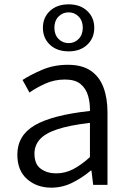

<svg xmlns="http://www.w3.org/2000/svg" viewBox="-20 -853 598 886"><path d="M217 13Q150 13 105 -26.5Q60 -66 60 -139Q60 -228 140.5 -275Q221 -322 395 -341Q396 -378 386.5 -411Q377 -444 352 -465Q327 -486 280 -486Q231 -486 189 -467Q147 -448 116 -426L84 -484Q119 -507 173.5 -530.5Q228 -554 293 -554Q359 -554 399 -526.5Q439 -499 457.5 -449.5Q476 -400 476 -335V0H410L402 -66H399Q360 -33 314 -10Q268 13 217 13ZM239 -53Q280 -53 317 -72Q354 -91 395 -128V-286Q300 -275 243.5 -256Q187 -237 163 -209Q139 -181 139 -144Q139 -95 168.5 -74Q198 -53 239 -53ZM297 -616Q243 -616 210.5 -646.5Q178 -677 178 -725Q178 -772 210.5 -802.5Q243 -833 297 -833Q350 -833 382.5 -802.5Q415 -772 415 -725Q415 -677 382.5 -646.5Q350 -616 297 -616ZM297 -654Q324 -654 343 -673.5Q362 -693 362 -725Q362 -757 343 -776.5Q324 -796 297 -796Q269 -796 250 -776.5Q231 -757 231 -725Q231 -693 250 -673.5Q269 -654 297 -654Z"/></svg>

Font: Source Han Sans SC Normal
Style: Regular
Weight: 350
Designer: Ryoko NISHIZUKA 西塚涼子 (kana, bopomofo & ideographs); Paul D. Hunt (Latin, Greek & Cyrillic); Sandoll Communications 산돌커뮤니
Foundry: Adobe
Version: Version 2.004;hotconv 1.0.118;makeotfexe 2.5.65603